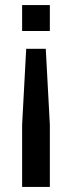

<svg xmlns="http://www.w3.org/2000/svg" viewBox="-20 -520 283 755"><path d="M67 -500H176V-398H67ZM83 -328H160L176 -30V215H67V-30Z"/></svg>

Font: HermeneusOne
Style: Regular
Weight: 400
Designer: Rodrigo Fuenzalida, Pablo Impallari
Foundry: Pablo Impallari, Rodrigo Fuenzalida
Version: Version 1.000; ttfautohint (v0.8) -G 200 -r 50